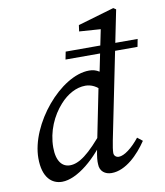

<svg xmlns="http://www.w3.org/2000/svg" viewBox="-84 -809 766 892"><g transform="rotate(-10 299.0 -363.5)"><path d="M250.9 -543.4H590.5L597.5 -579.6H258L250.9 -543.4ZM137.4 13.1C208.3 13.1 304 -66.4 369.7 -169.8L360.8 -192.1C277.1 -88.7 228.4 -55.9 186.6 -55.9C150.7 -55.9 123.8 -84.8 123.8 -150.7C123.8 -227.3 155.8 -296.9 199.8 -345.7C234.3 -384.1 276.9 -407.8 320.4 -407.8C346.6 -407.8 375.3 -395.9 400.3 -364.2L442 -415.4C409.1 -457.1 385.9 -474.1 349.8 -474.1C214.5 -474.1 47 -273.5 47 -113.4C47 -22 89.2 13.1 137.4 13.1ZM402 -135.1 523 -732.3 510.9 -740.4 339.8 -690.3 335.8 -661 452.9 -652.8 441.1 -676.1 395.3 -452 385.3 -419.2 323.4 -111.1C315.5 -70.4 314.4 -53 315.4 -38.8C315.4 -4.4 340.4 13.1 370.9 13.1C438.1 13.1 500.3 -50.9 539.3 -109.2L515.2 -128.3C481.3 -85.3 442.6 -55.6 416.9 -55.6C404.9 -55.6 394 -63.5 394 -77.5C394 -89.5 397 -110.2 402 -135.1Z"/></g></svg>

Font: Source Serif Variable
Style: Italic
Weight: 389
Italic angle: -12°
Designer: Frank Grießhammer
Foundry: Adobe Systems Incorporated
Version: Version 3.001;hotconv 1.0.111;makeotfexe 2.5.65597